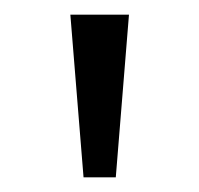

<svg xmlns="http://www.w3.org/2000/svg" viewBox="-20 -728 272 262"><path d="M94 -486 76 -708H156L138 -486Z"/></svg>

Font: Outfit-Light
Style: Regular
Weight: 300
Designer: Rodrigo Fuenzalida
Foundry: fragTYPE
Version: Version 1.000